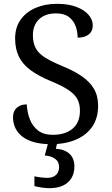

<svg xmlns="http://www.w3.org/2000/svg" viewBox="-20 -744 584 1004"><path d="M247 10Q198 10 160.5 0Q123 -10 98 -29Q73 -48 60.5 -74Q48 -100 48 -131Q48 -151 56.5 -166Q65 -181 81 -189.5Q97 -198 120 -198Q122 -157 136 -120.5Q150 -84 179 -61.5Q208 -39 255 -39Q322 -39 360 -71.5Q398 -104 398 -165Q398 -202 383.5 -227.5Q369 -253 335.5 -275Q302 -297 243 -321Q181 -347 140 -377Q99 -407 79 -447.5Q59 -488 59 -543Q59 -600 87.5 -640.5Q116 -681 165.5 -702.5Q215 -724 278 -724Q338 -724 379.5 -708Q421 -692 443 -666.5Q465 -641 465 -612Q465 -580 443.5 -563.5Q422 -547 386 -547Q386 -578 375.5 -607Q365 -636 340.5 -655Q316 -674 274 -674Q216 -674 184 -643Q152 -612 152 -560Q152 -520 166.5 -492.5Q181 -465 215 -443.5Q249 -422 307 -398Q366 -374 407.5 -345.5Q449 -317 471 -280Q493 -243 493 -191Q493 -127 463 -82.5Q433 -38 377.5 -14Q322 10 247 10ZM237 240Q221 240 199.5 237Q178 234 160 229V178Q178 182 196.5 184Q215 186 228 186Q257 186 273 170.5Q289 155 289 130Q289 101 267.5 86Q246 71 214 69L235 -9H282L272 34Q305 36 326.5 48Q348 60 358.5 79.5Q369 99 369 126Q369 179 335 209.5Q301 240 237 240Z"/></svg>

Font: Noto Serif Tamil
Style: Regular
Weight: 400
Designer: Indian Type Foundry, Tom Grace, and the Monotype Design Team
Foundry: Monotype Imaging Inc.
Version: Version 2.003